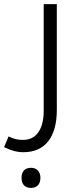

<svg xmlns="http://www.w3.org/2000/svg" viewBox="-58 -502 387 936"><path d="M56 240C162 240 219 166 219 34V-482H155V39C155 126 120 180 55 180C29 180 9 176 -16 163L-38 215C-7 231 24 240 56 240ZM93 414C123 414 139 395 139 365C139 336 123 316 93 316C64 316 47 333 47 365C47 397 64 414 93 414Z"/></svg>

Font: Noto Kufi Arabic Light
Style: Regular
Weight: 300
Designer: Monotype Design Team, David Williams, Khaled Hosny
Foundry: Google LLC
Version: Version 2.109